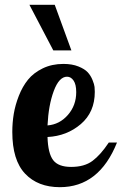

<svg xmlns="http://www.w3.org/2000/svg" viewBox="-20 -770 505 796"><path d="M31 -223Q31 -261 37 -297.5Q43 -334 58 -372.5Q73 -411 96 -439.5Q119 -468 157 -486.5Q195 -505 243 -505Q279 -505 305 -494.5Q331 -484 343.5 -470.5Q356 -457 363.5 -438.5Q371 -420 372 -409.5Q373 -399 373 -389Q373 -305 315 -255.5Q257 -206 177 -202Q179 -134 200.5 -106Q222 -78 275 -78Q330 -78 363.5 -103Q397 -128 431 -179H465Q391 6 228 6Q137 6 84 -50Q31 -106 31 -223ZM102 -750H207L276 -561H201ZM177 -250Q227 -254 261.5 -293.5Q296 -333 296 -388Q296 -420 285 -436Q274 -452 258 -452Q225 -452 203 -393Q181 -334 177 -250Z"/></svg>

Font: Lobster Two
Style: Bold
Weight: 700
Designer: Pablo Impallari
Foundry: Pablo Impallari. www.impallari.com
Version: Version 1.006